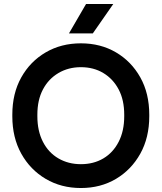

<svg xmlns="http://www.w3.org/2000/svg" viewBox="-20 -932 813 966"><path d="M387 14Q288 14 210 -32Q132 -78 87 -159Q42 -240 42 -347V-355Q42 -462 87 -542.5Q132 -623 210 -668.5Q288 -714 387 -714Q486 -714 563.5 -668.5Q641 -623 686 -542.5Q731 -462 731 -355V-347Q731 -240 686 -159Q641 -78 563.5 -32Q486 14 387 14ZM387 -106Q451 -106 500 -135Q549 -164 577 -218.5Q605 -273 605 -347V-355Q605 -429 577 -482Q549 -535 500 -564.5Q451 -594 387 -594Q324 -594 274 -564.5Q224 -535 196 -482Q168 -429 168 -355V-347Q168 -273 196 -218.5Q224 -164 274 -135Q324 -106 387 -106ZM327 -764 413 -912H550L447 -764Z"/></svg>

Font: SUSE SemiBold
Style: Regular
Weight: 600
Designer: Rene Bieder
Foundry: SUSE
Version: Version 1.000